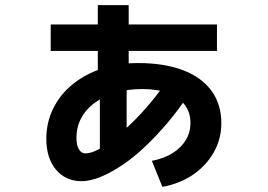

<svg xmlns="http://www.w3.org/2000/svg" viewBox="-20 -661 1040 746"><path d="M368 -49V-338H360V-641H480V-338H472V-49ZM177 -463V-566H823V-463ZM570 -36Q617 -45 650.5 -66Q684 -87 702 -117Q720 -147 720 -183Q720 -225 697.5 -254Q675 -283 633.5 -299Q592 -315 533 -315Q476 -315 429.5 -301Q383 -287 348.5 -262Q314 -237 295.5 -202Q277 -167 277 -126Q277 -97 286.5 -81Q296 -65 312 -65Q332 -65 360 -79Q388 -93 421.5 -120Q455 -147 491.5 -182.5Q528 -218 564 -261Q600 -304 633 -351L713 -294Q675 -236 631.5 -184.5Q588 -133 543.5 -91Q499 -49 455 -19.5Q411 10 370.5 26.5Q330 43 295 43Q234 42 197 -2.5Q160 -47 160 -122Q160 -185 186.5 -239Q213 -293 261 -332.5Q309 -372 374 -394Q439 -416 516 -416Q618 -416 690.5 -388.5Q763 -361 801.5 -308.5Q840 -256 840 -182Q840 -121 810.5 -69Q781 -17 729.5 18Q678 53 611 65Z"/></svg>

Font: M PLUS 1
Style: Bold
Weight: 700
Designer: Coji Morishita
Foundry: UNDERFOREST DESIGN
Version: Version 1.001